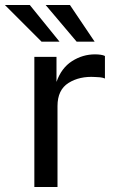

<svg xmlns="http://www.w3.org/2000/svg" viewBox="-60 -743 472 763"><path d="M76.5 0V-517H164.5V-417.5Q184 -473 226.2 -500Q268.5 -527 317.5 -527Q329 -527 339.8 -525.5Q350.5 -524 357 -520.5V-431Q349.5 -434.5 337.8 -435.8Q326 -437 318 -437Q256.5 -441 212.5 -413.5Q168.5 -386 168.5 -321.5V0ZM218 -723 316 -577.5H244.5L121.5 -723ZM58.5 -723 176.5 -577.5H105L-40.5 -723Z"/></svg>

Font: Public Sans
Style: Regular
Weight: 400
Designer: The Public Sans project authors (U.S. Web Design System). Libre Franklin designed by Pablo Impallari and Rodrigo Fuenzal
Version: Version 1.008; ttfautohint (v1.8.1) -l 8 -r 50 -G 200 -x 14 